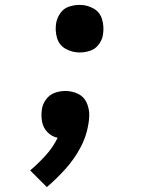

<svg xmlns="http://www.w3.org/2000/svg" viewBox="-20 -558 616 783"><path d="M305 -344Q326 -344 347.5 -351Q369 -358 383 -377Q397 -396 400 -417Q405 -449 396.5 -478.5Q388 -508 362 -523Q336 -538 305 -538Q283 -538 261.5 -531Q240 -524 226.5 -505Q213 -486 209 -464Q204 -433 212.5 -403.5Q221 -374 247.5 -359Q274 -344 305 -344ZM171 205Q211 171 246.5 131.5Q282 92 307 46Q332 0 340 -49Q344 -70 344 -89Q344 -116 333 -140Q322 -164 298 -175.5Q274 -187 246 -187Q225 -187 203.5 -179.5Q182 -172 168 -153Q154 -134 151 -113Q147 -87 151.5 -62Q156 -37 173.5 -19Q191 -1 215 4Q196 43 166 76Q136 109 103 137Z"/></svg>

Font: Iosevka Sparkle
Style: Bold Italic
Weight: 700
Italic angle: -9°
Designer: Belleve Invis
Foundry: Belleve Invis
Version: Version 4.5.0; ttfautohint (v1.8.3)